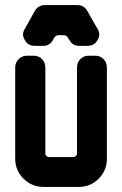

<svg xmlns="http://www.w3.org/2000/svg" viewBox="-20 -738 483 758"><path d="M365 -580Q353 -557 325 -557H293Q266 -557 254 -580L248 -589Q244 -599 230 -599H213Q200 -599 194 -589L189 -580Q177 -557 150 -557H117Q90 -557 78 -580Q64 -602 78 -624L118 -696Q132 -718 158 -718H285Q311 -718 324 -696L365 -624Q379 -602 365 -580ZM402 -112Q402 -65 369.5 -32.5Q337 0 291 0H152Q106 0 73 -32.5Q40 -65 40 -112V-471Q40 -491 53.5 -504.5Q67 -518 86 -518H114Q133 -518 146 -504.5Q159 -491 159 -471V-131Q159 -126 163.5 -122Q168 -118 173 -118H270Q275 -118 279.5 -122Q284 -126 284 -131V-471Q284 -491 297 -504.5Q310 -518 329 -518H357Q376 -518 389 -504.5Q402 -491 402 -471Z"/></svg>

Font: Monomaniac One
Style: Regular
Weight: 400
Version: Version 1.000; ttfautohint (v1.8.3)